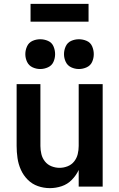

<svg xmlns="http://www.w3.org/2000/svg" viewBox="-20 -965 616 993"><path d="M238 8Q269 8 299 -2Q329 -12 351.5 -35Q374 -58 387 -86V0H511V-530H387V-210Q387 -189 382 -168Q377 -147 363.5 -130Q350 -113 329.5 -105Q309 -97 288 -97Q267 -97 246.5 -105Q226 -113 212.5 -130Q199 -147 194 -168Q189 -189 189 -210V-530H66V-210Q66 -179 70.5 -147.5Q75 -116 88 -87Q101 -58 123.5 -35.5Q146 -13 176 -2.5Q206 8 238 8ZM388 -608Q409 -608 428.5 -617Q448 -626 456.5 -645Q465 -664 465 -685Q465 -706 456.5 -725.5Q448 -745 428.5 -753.5Q409 -762 388 -762Q367 -762 348 -753.5Q329 -745 320 -725.5Q311 -706 311 -685Q311 -664 320 -645Q329 -626 348 -617Q367 -608 388 -608ZM188 -608Q209 -608 228.5 -617Q248 -626 256.5 -645Q265 -664 265 -685Q265 -706 256.5 -725.5Q248 -745 228.5 -753.5Q209 -762 188 -762Q167 -762 148 -753.5Q129 -745 120 -725.5Q111 -706 111 -685Q111 -664 120 -645Q129 -626 148 -617Q167 -608 188 -608ZM438 -853V-945H138V-853Z"/></svg>

Font: Iosevka Sparkle
Style: Bold
Weight: 700
Designer: Belleve Invis
Foundry: Belleve Invis
Version: Version 4.5.0; ttfautohint (v1.8.3)